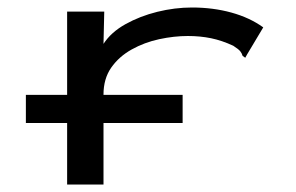

<svg xmlns="http://www.w3.org/2000/svg" viewBox="-20 -491 790 512"><path d="M49 -163V-238H159V-460H258L256 -374Q276 -405 314.5 -426.5Q353 -448 399.5 -459.5Q446 -471 492 -471Q548 -471 597 -457.5Q646 -444 682 -418L639 -346L634 -337L627 -342Q625 -349 620.5 -354.5Q616 -360 602 -369Q572 -383 543 -389Q514 -395 481 -395Q444 -395 404.5 -386.5Q365 -378 331 -359Q297 -340 276.5 -310.5Q256 -281 256 -239V-238H467V-163H256V1H159V-163Z"/></svg>

Font: Inconsolata ExtraExpanded Medium
Style: Regular
Weight: 500
Width: 8
Monospace: yes
Designer: Raph Levien, Cyreal, Brenton Simpson
Foundry: Raph Levien, Cyreal, Google
Version: Version 3.001; ttfautohint (v1.8.2.53-6de2)